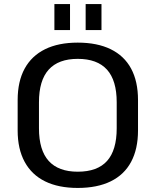

<svg xmlns="http://www.w3.org/2000/svg" viewBox="-20 -918 767 946"><path d="M363 8Q268 8 202 -24.5Q136 -57 101.5 -120.5Q67 -184 67 -275V-425Q67 -517 101.5 -580Q136 -643 202 -675.5Q268 -708 363 -708Q459 -708 525.5 -675.5Q592 -643 626 -580Q660 -517 660 -425V-275Q660 -184 626 -120.5Q592 -57 525.5 -24.5Q459 8 363 8ZM363 -72Q460 -72 507.5 -125Q555 -178 555 -286V-414Q555 -522 507 -575Q459 -628 363 -628Q268 -628 220 -575Q172 -522 172 -414V-286Q172 -178 220 -125Q268 -72 363 -72ZM325 -898V-770H248V-898ZM480 -898V-770H402V-898Z"/></svg>

Font: Pathway Extreme 8pt Thin 12pt Medium
Style: Regular
Weight: 500
Version: Version 1.001;gftools[0.9.26]